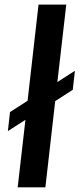

<svg xmlns="http://www.w3.org/2000/svg" viewBox="-20 -802 341 822"><path d="M88.9 -289.1 13.7 -240.7 22.9 -322.3 98.1 -370.6 145 -782.2H263.7L225.6 -450.7L300.8 -499L291.5 -417.5L216.3 -369.1L174.3 0H55.7Z"/></svg>

Font: Proza Libre
Style: Medium Italic
Weight: 500
Designer: Jasper de Waard
Foundry: Jasper de Waard
Version: Version 1.000; ttfautohint (v1.4.1.8-43bc)